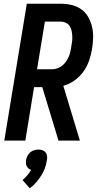

<svg xmlns="http://www.w3.org/2000/svg" viewBox="-20 -755 540 1031"><path d="M3 0 124 -735H306Q337 -735 365.5 -728Q394 -721 417 -704.5Q440 -688 454 -663Q468 -638 474.5 -610Q481 -582 480 -551.5Q479 -521 474 -491Q469 -460 458 -428.5Q447 -397 427.5 -370Q408 -343 380 -323Q352 -303 320 -294L409 0H294L207 -287H163L116 0ZM179 -383H260Q274 -383 288 -388Q302 -393 314 -402.5Q326 -412 334.5 -424.5Q343 -437 349 -450.5Q355 -464 358 -478Q361 -492 363 -506Q366 -521 367.5 -535.5Q369 -550 368 -564Q367 -578 364 -591.5Q361 -605 353.5 -616Q346 -627 333 -633Q320 -639 306 -639H221ZM140 256 101 212Q114 201 126 187Q138 173 147 157Q139 155 133 149.5Q127 144 123.5 137Q120 130 119.5 121.5Q119 113 120 104Q122 93 127.5 82Q133 71 142.5 63Q152 55 163.5 51.5Q175 48 186 48Q197 48 207.5 51.5Q218 55 224.5 63Q231 71 232.5 82Q234 93 232 104Q229 126 221.5 147Q214 168 201.5 187.5Q189 207 174 224.5Q159 242 140 256Z"/></svg>

Font: Iosevka
Style: Bold Italic
Weight: 700
Italic angle: -9°
Monospace: yes
Designer: Belleve Invis
Foundry: Belleve Invis
Version: Version 32.5.0; ttfautohint (v1.8.4)